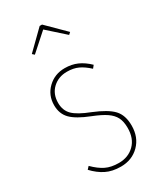

<svg xmlns="http://www.w3.org/2000/svg" viewBox="-195 -832 768 912"><g transform="rotate(-30 189.0 -376.0)"><path d="M316 -474 304 -459Q276 -485 250 -497Q224 -509 189 -509Q142 -509 110.5 -479.5Q79 -450 79 -401Q79 -360 104.5 -334.5Q130 -309 195 -284Q269 -254 298.5 -222.5Q328 -191 328 -134Q328 -70 288 -30Q248 10 187 10Q140 10 106 -7Q72 -24 42 -56L55 -70Q86 -39 115.5 -24.5Q145 -10 187 -10Q239 -10 272.5 -43Q306 -76 306 -134Q306 -169 294.5 -191.5Q283 -214 257.5 -231.5Q232 -249 184 -268Q115 -295 86 -324.5Q57 -354 57 -401Q57 -456 95 -492.5Q133 -529 188 -529Q226 -529 256.5 -515.5Q287 -502 316 -474ZM98 -655 87 -665 186 -762H199L297 -665L286 -655L192 -739Z"/></g></svg>

Font: Fira Sans Extra Condensed Thin
Style: Regular
Weight: 250
Width: 1
Designer: Carrois Corporate & Edenspiekermann AG
Foundry: Carrois Corporate GbR & Edenspiekermann AG
Version: Version 4.203